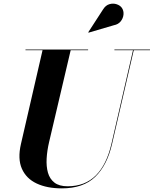

<svg xmlns="http://www.w3.org/2000/svg" viewBox="-20 -1023 846 1058"><path d="M607.5 -884 468 -843 466.5 -845.5 547.5 -970.5Q562 -994 583 -1000Q604 -1006 623.2 -999.5Q642.5 -993 652 -979Q662.5 -963 660.5 -942.5Q658.5 -922 645 -905.2Q631.5 -888.5 607.5 -884ZM120.5 -750H465.5V-746.5H369.5L250.5 -240Q239.5 -193 237 -149.5Q234.5 -106 244.2 -71.5Q254 -37 280 -16.8Q306 3.5 352.5 3.5Q448 3.5 507.8 -56Q567.5 -115.5 594 -230L713 -746.5H610.5V-750H806.5V-746.5H717L597.5 -230Q570.5 -112.5 504.8 -48.8Q439 15 320.5 15Q239 15 181.8 -12Q124.5 -39 100.5 -93.5Q76.5 -148 95.5 -230L214.5 -746.5H120.5Z"/></svg>

Font: Bodoni* 48pt
Style: Bold Italic
Weight: 700
Italic angle: -13°
Version: Version 2.3